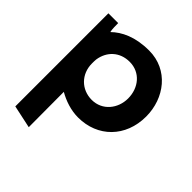

<svg xmlns="http://www.w3.org/2000/svg" viewBox="-196 -632 999 999"><g transform="rotate(45 304.0 -132.5)"><path d="M564 -241C564 -376 474 -495 332 -495C230 -495 164 -462 121 -420C117 -435 117 -470 117 -482H45V203L171 230L170 -29C212 -5 263 13 317 13C460 13 564 -90 564 -241ZM169 -237C169 -247 169 -257 170 -267C180 -335 230 -382 302 -382C380 -382 431 -319 431 -241C431 -167 380 -102 302 -102C226 -102 169 -159 169 -237Z"/></g></svg>

Font: Bluebird
Style: Regular
Weight: 400
Designer: Jasper
Foundry: Cannot Into Space Fonts
Version: Version 0.98